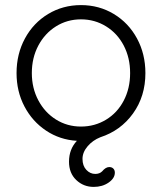

<svg xmlns="http://www.w3.org/2000/svg" viewBox="-20 -543 635 754"><path d="M304 81Q304 108 319 124Q334 140 354 140Q371 140 381 130Q395 113 409 113Q419 113 425 119Q431 125 431 135Q431 157 406.5 174Q382 191 348 191Q308 191 279.5 164Q251 137 251 92Q251 43 282 10Q215 6 161 -30Q107 -66 76 -125Q45 -184 45 -256Q45 -331 78 -392Q111 -453 169 -488Q227 -523 298 -523Q369 -523 427 -488Q485 -453 518 -392Q551 -331 551 -256Q551 -165 502.5 -97.5Q454 -30 374 -4Q344 8 324 31.5Q304 55 304 81ZM298 -46Q352 -46 396.5 -73Q441 -100 466 -148Q491 -196 491 -256Q491 -316 466 -364Q441 -412 396.5 -439.5Q352 -467 298 -467Q244 -467 200 -439.5Q156 -412 130.5 -364Q105 -316 105 -256Q105 -197 130.5 -149Q156 -101 200 -73.5Q244 -46 298 -46Z"/></svg>

Font: Quicksand
Style: Regular
Weight: 400
Designer: Andrew Paglinawan
Foundry: Andrew Paglinawan
Version: Version 3.000